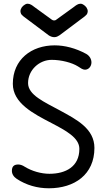

<svg xmlns="http://www.w3.org/2000/svg" viewBox="-20 -1001 569 1033"><path d="M399 -644C413 -635 425 -626 437 -626C458 -626 472 -645 472 -665C472 -682 463 -700 444 -711C387 -742 328 -757 274 -757C149 -757 49 -681 49 -550C49 -446 159 -390 257 -339C335 -298 407 -260 407 -200C407 -104 333 -66 246 -66C202 -66 152 -80 113 -104C101 -112 89 -116 78 -116C55 -116 44 -105 44 -82C44 -65 53 -50 71 -38C122 -5 180 12 243 12C381 12 488 -62 488 -205C488 -309 392 -358 302 -407C217 -453 131 -490 131 -554C131 -625 192 -679 258 -679C310 -679 367 -664 399 -644ZM164 -964C154 -972 142 -981 129 -981C124 -981 120 -980 115 -977C99 -968 90 -954 90 -940C90 -935 92 -930 94 -925C96 -923 103 -915 106 -913L242 -811C251 -805 262 -801 272 -801C284 -801 292 -806 300 -811L436 -913C439 -915 446 -923 448 -925C450 -930 452 -935 452 -940C452 -954 443 -968 427 -977C422 -980 418 -981 413 -981C400 -981 388 -972 378 -964L284 -896C280 -892 275 -891 271 -891C267 -891 263 -892 259 -895Z"/></svg>

Font: Numismatica Pro
Style: Regular
Weight: 400
Designer: Chris Hopkins
Foundry: Edward C. D. Hopkins
Version: Version 2.19D